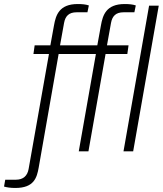

<svg xmlns="http://www.w3.org/2000/svg" viewBox="-104 -751 808 953"><path d="M-28 182C65 182 79 131 88 81L187 -483H372L287 0H335L420 -483H528L534 -526H427L447 -637C453 -671 471 -690 509 -690H563L570 -724C556 -729 537 -731 515 -731C422 -731 406 -675 397 -625L379 -526H194L214 -637C220 -671 238 -690 276 -690H330L337 -724C323 -729 304 -731 282 -731C189 -731 173 -675 164 -625L146 -526H68L62 -483H139L38 88C32 122 11 141 -25 141H-78L-84 175C-71 179 -52 182 -28 182ZM509 0H557L684 -723H636Z"/></svg>

Font: Archivo Thin
Style: Italic
Weight: 100
Italic angle: -10°
Designer: Hector Gatti
Foundry: Omnibus-Type
Version: Version 2.001